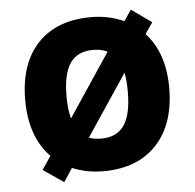

<svg xmlns="http://www.w3.org/2000/svg" viewBox="-47 -618 713 703"><g transform="rotate(-5 309.5 -267.0)"><path d="M574.2 -273.9C574.2 -358.9 551.3 -426.8 504.9 -477.1L533.2 -518.1L459 -570.8L432.1 -530.8C394.5 -547.9 354 -556.2 311 -556.2C226.6 -556.2 161.1 -531.2 114.7 -481.9C68.4 -432.6 44.9 -363.3 44.9 -273.9C44.9 -184.1 69.8 -113.8 119.1 -63L85.9 -14.2L161.1 37.1L193.8 -12.2C229 2.4 267.1 9.8 308.1 9.8C391.6 9.8 457 -15.1 503.9 -65.4C550.8 -115.7 574.2 -185.1 574.2 -273.9ZM196.8 -273.9C196.8 -382.8 229.5 -436 309.1 -436C329.6 -436 346.7 -432.1 360.8 -424.8L206.1 -192.9C199.7 -216.3 196.8 -243.2 196.8 -273.9ZM421.9 -273.9C421.9 -165 389.6 -109.9 310.1 -109.9C292.5 -109.9 277.3 -112.3 265.1 -117.2L416 -342.8C419.9 -323.2 421.9 -300.3 421.9 -273.9Z"/></g></svg>

Font: Noto Reveo Sans
Style: Bold
Weight: 700
Designer: Monotype Design team
Foundry: Monotype Imaging Inc.
Version: Version 1.04